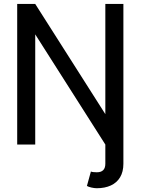

<svg xmlns="http://www.w3.org/2000/svg" viewBox="-20 -743 723 987"><path d="M614.3 98.6V0H521.5V98.6Q521.5 109.4 518.8 117.7Q516.1 126 510.5 131.6Q504.9 137.2 496.8 139.9Q488.8 142.6 477.5 142.6Q471.7 142.6 461.7 141.8Q451.7 141.1 447.3 138.7L426.8 212.9Q435.1 217.8 450.4 221.2Q465.8 224.6 477.5 224.6Q519 224.6 549.8 210.4Q580.6 196.3 597.4 168.2Q614.3 140.1 614.3 98.6ZM161.1 -722.7H68.4V0H161.1V-566.4L521.5 0H614.3V-722.7H521.5V-156.2Z"/></svg>

Font: Giphurs
Style: Regular
Weight: 400
Version: Version 2.010